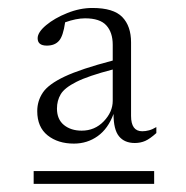

<svg xmlns="http://www.w3.org/2000/svg" viewBox="-20 -700 466 482"><path d="M318.5 -341Q292.5 -341 278.8 -357.8Q265 -374.5 265 -414Q251.5 -377 225.2 -358.2Q199 -339.5 165.5 -339.5Q125.5 -339.5 99.5 -360.2Q73.5 -381 73.5 -421Q73.5 -446.5 87.5 -467.5Q101.5 -488.5 142.2 -507.8Q183 -527 263 -548V-587.5Q263 -618.5 247 -636.2Q231 -654 193.5 -654Q171.5 -654 143.5 -644Q138.5 -609 128 -597.5Q117.5 -585.5 97.5 -585.5Q74.5 -585.5 74.5 -604Q74.5 -619 95.8 -636.8Q117 -654.5 148.8 -667.2Q180.5 -680 212 -680Q265 -680 287 -657.2Q309 -634.5 309 -593.5V-409Q309 -370.5 337 -370.5Q345.5 -370.5 354 -372.8Q362.5 -375 372.5 -381V-366Q356.5 -351.5 344.5 -346.2Q332.5 -341 318.5 -341ZM123 -427.5Q123 -400.5 140.5 -386.2Q158 -372 185 -372Q218 -372 240.5 -395.5Q263 -419 263 -447V-525.5Q201.5 -509.5 171.8 -494.5Q142 -479.5 132.5 -463.5Q123 -447.5 123 -427.5ZM64.5 -238.5V-270.5H367V-238.5Z"/></svg>

Font: Newsreader Text Light
Style: Regular
Weight: 300
Designer: Hugues Gentile
Foundry: Production Type
Version: Version 1.001